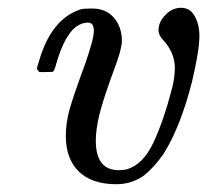

<svg xmlns="http://www.w3.org/2000/svg" viewBox="-20 -463 532 493"><path d="M387 -386Q387 -406 404.5 -424.5Q422 -443 445 -443Q468 -443 480 -421.5Q492 -400 492 -371Q492 -333 473 -253Q443 -136 400 -68Q375 -32 349 -12Q318 10 279 10Q216 10 182.5 -22.5Q149 -55 149 -114Q149 -147 158.5 -181.5Q168 -216 199 -300Q221 -363 221 -384Q221 -405 206 -405Q185 -405 166 -386Q141 -358 124 -298Q120 -282 116 -279Q115 -278 97 -278H81Q75 -284 75 -287Q75 -291 79 -302Q110 -414 187 -439Q194 -441 210 -441H218Q252 -441 272.5 -417.5Q293 -394 293 -357Q292 -335 275 -290Q245 -209 235 -168Q226 -130 226 -102Q226 -26 285 -26Q293 -26 305 -28Q347 -40 373.5 -96Q400 -152 422 -237Q429 -265 429 -290Q428 -328 400 -359Q387 -372 387 -386Z"/></svg>

Font: MathJax_Main
Style: Italic
Weight: 400
Version: Version 1.1